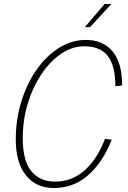

<svg xmlns="http://www.w3.org/2000/svg" viewBox="-20 -926 640 962"><path d="M250 16Q160 16 109.5 -48Q59 -112 59 -227Q59 -326 86.5 -416Q114 -506 162.5 -575.5Q211 -645 274.5 -685.5Q338 -726 410 -726Q496 -726 544 -668.5Q592 -611 592 -498L558 -494Q558 -596 520.5 -645Q483 -694 402 -694Q341 -694 285.5 -656Q230 -618 186.5 -552.5Q143 -487 118.5 -405Q94 -323 94 -235Q94 -120 137 -68Q180 -16 256 -16Q340 -16 403.5 -72Q467 -128 506 -230L540 -226Q494 -111 421 -47.5Q348 16 250 16ZM405 -790 504 -906H538L431 -790Z"/></svg>

Font: Geist Mono Thin
Style: Italic
Weight: 100
Italic angle: -12°
Monospace: yes
Designer: Basement.studio, Andrés Briganti, Mateo Zaragoza
Foundry: Basement.studio, Vercel, Andrés Briganti, Guido Ferreyra, Mateo Zaragoza
Version: Version 1.500; ttfautohint (v1.8.4.7-5d5b)